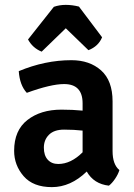

<svg xmlns="http://www.w3.org/2000/svg" viewBox="-20 -754 549 788"><path d="M470 -56Q465 -39 452.5 -20.5Q440 -2 427 8Q365 1 336 -50Q270 14 193 14Q116 14 77 -31Q38 -76 38 -135Q38 -219 92.5 -261.5Q147 -304 232 -304Q278 -304 319 -300V-330Q319 -409 243 -409Q189 -409 90 -373Q61 -404 57 -462Q165 -507 273 -507Q348 -507 395 -465Q442 -423 442 -338V-134Q442 -79 470 -56ZM219 -81Q271 -81 319 -129V-218Q284 -222 243 -222Q202 -222 181 -201Q160 -180 160 -148Q160 -116 176 -98.5Q192 -81 219 -81ZM343 -548 250 -638 151 -542Q114 -557 95 -592L201 -726Q224 -734 250 -734Q276 -734 304 -727L399 -601Q384 -564 343 -548Z"/></svg>

Font: Signika Negative
Style: Semibold
Weight: 600
Designer: Anna Giedrys
Foundry: Anna Giedrys
Version: Version 1.001